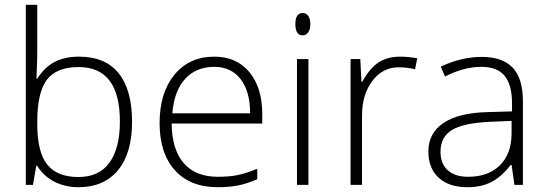

<svg xmlns="http://www.w3.org/2000/svg" viewBox="-20 -780 2309 810"><path d="M313 -541Q424.3 -541 480.7 -470.9Q537.1 -400.9 537.1 -266.1Q537.1 -133.8 477.8 -62Q418.5 9.8 311 9.8Q254.4 9.8 209 -13.7Q163.6 -37.1 137.2 -80.1H132.8L119.1 0H88.9V-759.8H137.2V-568.8Q137.2 -525.9 135.3 -489.7L133.8 -448.2H137.2Q167.5 -496.1 210.2 -518.6Q252.9 -541 313 -541ZM312 -497.1Q218.3 -497.1 177.7 -443.4Q137.2 -389.6 137.2 -266.1V-257.8Q137.2 -137.7 179.4 -85.4Q221.7 -33.2 311 -33.2Q397.9 -33.2 441.9 -94Q485.8 -154.8 485.8 -267.1Q485.8 -497.1 312 -497.1Z M898.4 9.8Q782.7 9.8 718 -61.5Q653.3 -132.8 653.3 -261.2Q653.3 -388.2 715.8 -464.6Q778.3 -541 884.3 -541Q978 -541 1032.2 -475.6Q1086.4 -410.2 1086.4 -297.9V-258.8H704.1Q705.1 -149.4 755.1 -91.8Q805.2 -34.2 898.4 -34.2Q943.8 -34.2 978.3 -40.5Q1012.7 -46.9 1065.4 -67.9V-23.9Q1020.5 -4.4 982.4 2.7Q944.3 9.8 898.4 9.8ZM884.3 -498Q807.6 -498 761.2 -447.5Q714.8 -397 707 -301.8H1035.2Q1035.2 -394 995.1 -446Q955.1 -498 884.3 -498Z M1281.2 0H1232.9V-530.8H1281.2ZM1226.1 -678.2Q1226.1 -725.1 1256.8 -725.1Q1272 -725.1 1280.5 -712.9Q1289.1 -700.7 1289.1 -678.2Q1289.1 -656.2 1280.5 -643.6Q1272 -630.9 1256.8 -630.9Q1226.1 -630.9 1226.1 -678.2Z M1668 -541Q1701.7 -541 1740.2 -534.2L1731 -487.8Q1697.8 -496.1 1662.1 -496.1Q1594.2 -496.1 1550.8 -438.5Q1507.3 -380.9 1507.3 -293V0H1459V-530.8H1500L1504.9 -435.1H1508.3Q1541 -493.7 1578.1 -517.3Q1615.2 -541 1668 -541Z M2150.4 0 2138.2 -84H2134.3Q2094.2 -32.7 2052 -11.5Q2009.8 9.8 1952.1 9.8Q1874 9.8 1830.6 -30.3Q1787.1 -70.3 1787.1 -141.1Q1787.1 -218.8 1851.8 -261.7Q1916.5 -304.7 2039.1 -307.1L2140.1 -310.1V-345.2Q2140.1 -420.9 2109.4 -459.5Q2078.6 -498 2010.3 -498Q1936.5 -498 1857.4 -457L1839.4 -499Q1926.8 -540 2012.2 -540Q2099.6 -540 2142.8 -494.6Q2186 -449.2 2186 -353V0ZM1955.1 -34.2Q2040 -34.2 2089.1 -82.8Q2138.2 -131.3 2138.2 -217.8V-270L2045.4 -266.1Q1933.6 -260.7 1886 -231.2Q1838.4 -201.7 1838.4 -139.2Q1838.4 -89.4 1868.9 -61.8Q1899.4 -34.2 1955.1 -34.2Z"/></svg>

Font: JBL Sans
Style: Light
Weight: 300
Version: Version 1.10